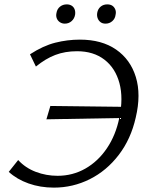

<svg xmlns="http://www.w3.org/2000/svg" viewBox="-20 -848 675 877"><path d="M226 9Q164 9 110.5 -10Q57 -29 20 -63L63 -117Q96 -81 143.5 -63Q191 -45 243 -45Q312 -45 370 -78Q428 -111 468.5 -171Q509 -231 525 -310Q544 -400 525.5 -468.5Q507 -537 457 -575.5Q407 -614 332 -614Q277 -614 232.5 -597Q188 -580 144 -544L117 -600Q177 -639 232.5 -653Q288 -667 345 -667Q445 -667 510.5 -621.5Q576 -576 600.5 -496Q625 -416 600 -311Q578 -213 522.5 -140.5Q467 -68 390 -29.5Q313 9 226 9ZM192 -303 210 -364 546 -360 531 -309ZM276 -740Q263 -740 253 -747Q243 -754 239 -765Q235 -776 238 -789Q241 -807 254 -817.5Q267 -828 285 -828Q298 -828 307.5 -822Q317 -816 321 -805Q325 -794 323 -781Q320 -763 307 -751.5Q294 -740 276 -740ZM462 -740Q448 -740 439 -747Q430 -754 426 -765Q422 -776 424 -789Q427 -807 439.5 -817.5Q452 -828 470 -828Q484 -828 493 -822Q502 -816 506.5 -805Q511 -794 508 -781Q506 -763 493 -751.5Q480 -740 462 -740Z"/></svg>

Font: Ysabeau Infant
Style: Italic
Weight: 400
Italic angle: -12°
Designer: Christian Thalmann (Catharsis Fonts)
Version: Version 2.001;gftools[0.9.30]; featfreeze: ss01,ss02,lnum